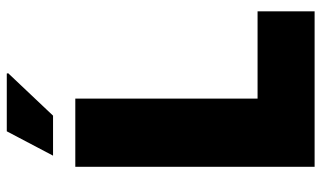

<svg xmlns="http://www.w3.org/2000/svg" viewBox="-206 -718 925 552"><g transform="rotate(-90 256.0 -442.5)"><path d="M52 0V-688H248V-164H499V0ZM84 -752 154 -885H320L321 -881L199 -752Z"/></g></svg>

Font: Archivo Condensed Black
Style: Regular
Weight: 900
Width: 3
Designer: Hector Gatti
Foundry: Omnibus-Type
Version: Version 2.001